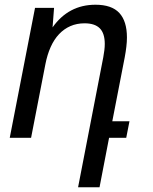

<svg xmlns="http://www.w3.org/2000/svg" viewBox="-20 -580 642 808"><path d="M414.6 -338.9Q417.5 -354.5 419.2 -368.7Q420.9 -382.8 420.9 -395Q420.9 -439.9 399.9 -460.9Q378.9 -481.9 335.9 -481.9Q303.2 -481.9 276.4 -470.2Q249.5 -458.5 228.5 -436.3Q207.5 -414.1 193.1 -381.8Q178.7 -349.6 170.9 -309.1L110.8 0H21L127.4 -546.9H207.5L201.2 -464.8Q268.6 -560.1 381.8 -560.1Q450.2 -560.1 482.2 -525.4Q514.2 -490.7 514.2 -422.4Q514.2 -403.8 511.7 -383.1Q509.3 -362.3 504.9 -338.9L452.6 -69.8H524.9L511.2 0H439L398.9 208H308.6Z"/></svg>

Font: Hack
Style: Italic
Weight: 400
Italic angle: -11°
Monospace: yes
Designer: Christopher Simpkins
Foundry: Christopher Simpkins
Version: Version 2.019; ttfautohint (v1.4.1) -l 4 -r 80 -G 350 -x 0 -